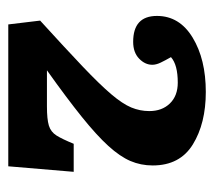

<svg xmlns="http://www.w3.org/2000/svg" viewBox="-46 -832 505 452"><g transform="rotate(90 206.0 -606.5)"><path d="M38 -374 29 -449Q96 -510 137.5 -549.5Q179 -589 202 -616Q225 -643 233.5 -663.5Q242 -684 242 -706Q242 -736 224 -754.5Q206 -773 175 -773Q133 -773 115 -757Q123 -743 128 -732.5Q133 -722 133 -713Q133 -696 118.5 -682Q104 -668 79 -668Q18 -668 18 -724Q18 -777 69 -808Q120 -839 197 -839Q271 -839 320.5 -808.5Q370 -778 370 -714Q370 -686 359.5 -661.5Q349 -637 324 -609.5Q299 -582 255.5 -547Q212 -512 146 -465H231Q261 -465 276 -469.5Q291 -474 299.5 -487.5Q308 -501 319 -528H385L372 -374Z"/></g></svg>

Font: Literata
Style: Bold
Weight: 700
Designer: Latin by Veronika Burian and Jose Scaglione. Greek by Irene Vlachou. Cyrillic by Vera Evstafieva.
Foundry: TypeTogether
Version: Version 3.103; ttfautohint (v1.8.4.7-5d5b);gftools[0.9.29]